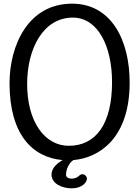

<svg xmlns="http://www.w3.org/2000/svg" viewBox="-20 -858 762 1047"><path d="M32 -404C32 -126 156 1 322 15C298 28 261 55 261 94C261 144 319 169 371 169C428 169 454 136 454 116C454 104 442 92 429 92C409 92 410 116 369 116C354 116 340 109 340 95C340 69 354 32 380 15C519 3 687 -102 687 -408C687 -639 587 -838 373 -838C132 -838 32 -608 32 -404ZM128 -400C128 -590 214 -762 377 -762C515 -762 591 -604 591 -410C591 -182 503 -63 355 -63C224 -63 128 -194 128 -400Z"/></svg>

Font: Life Savers
Style: ExtraBold
Weight: 800
Designer: Pablo Impallari, Rodrigo Fuenzalida, Brenda Gallo
Foundry: Pablo Impallari, Rodrigo Fuenzalida, Brenda Gallo
Version: Version 3.000